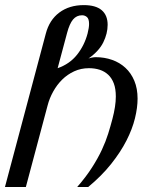

<svg xmlns="http://www.w3.org/2000/svg" viewBox="-55 -747 655 767"><path d="M127.9 -612.3Q142.1 -667 181.9 -696.8Q221.7 -726.6 279.8 -726.6Q327.6 -726.6 351.3 -706.3Q375 -686 375 -647.9Q375 -613.3 357.7 -577.9Q340.3 -542.5 298.3 -513.2Q304.7 -515.6 313 -517.1Q321.3 -518.6 327.1 -518.6Q362.3 -518.6 392.8 -507.8Q423.3 -497.1 446 -476.1Q468.8 -455.1 481.7 -424.1Q494.6 -393.1 494.6 -353Q494.6 -316.9 484.1 -274.2Q473.6 -231.4 450.2 -185.5Q426.8 -139.6 389.2 -92.3Q351.6 -44.9 297.4 0H253.4Q289.1 -41 312.7 -78.1Q336.4 -115.2 352.1 -148.9Q367.7 -182.6 377.2 -213.1Q386.7 -243.7 394 -271.5Q407.7 -323.2 407.7 -361.3Q407.7 -392.1 399.7 -413.6Q391.6 -435.1 377.2 -448.5Q362.8 -461.9 343.3 -468.3Q323.7 -474.6 300.3 -474.6Q268.6 -474.6 241.5 -462.2Q214.4 -449.7 193.4 -429Q172.4 -408.2 157.5 -381.3Q142.6 -354.5 135.3 -326.2L48.3 0H-35.2ZM294.9 -613.3Q300.8 -636.7 300.8 -651.4Q300.8 -671.4 292.5 -678.7Q284.2 -686 272.9 -686Q251 -686 236.8 -669.2Q222.7 -652.3 212.9 -615.2L175.3 -474.6Q223.1 -491.2 252.7 -528.3Q282.2 -565.4 294.9 -613.3Z"/></svg>

Font: Arian AMU Serif
Style: Italic
Weight: 400
Italic angle: -15°
Designer: Ruben Hakobyan (Tarumian)
Foundry: Ruben Hakobyan (Tarumian)
Version: Version 1.002